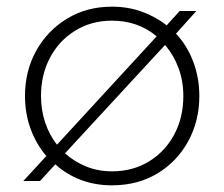

<svg xmlns="http://www.w3.org/2000/svg" viewBox="-20 -543 673 576"><path d="M316 13Q265 13 222 -3.5Q179 -20 146 -50L100 0H50L119 -75Q89 -110 72 -156Q55 -202 55 -255Q55 -330 88.5 -390.5Q122 -451 181 -487Q240 -523 316 -523Q364 -523 405.5 -508Q447 -493 480 -467L519 -510H569L508 -442Q541 -407 559.5 -358.5Q578 -310 578 -255Q578 -180 544.5 -119Q511 -58 452 -22.5Q393 13 316 13ZM151 -109 450 -434Q394 -481 316 -481Q254 -481 205.5 -451Q157 -421 130 -370Q103 -319 103 -255Q103 -213 115.5 -175.5Q128 -138 151 -109ZM316 -29Q379 -29 427.5 -59Q476 -89 503 -140Q530 -191 530 -255Q530 -300 515.5 -339Q501 -378 475 -408L175 -83Q203 -58 238.5 -43.5Q274 -29 316 -29Z"/></svg>

Font: MuseoModerno ExtraLight
Style: Regular
Weight: 200
Designer: Pablo Cosgaya, Héctor Gatti, Marcela Romero, and the Authors of The MuseoModerno Project.
Foundry: Omnibus-Type Team
Version: Version 1.001